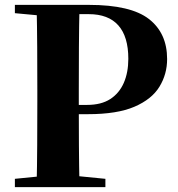

<svg xmlns="http://www.w3.org/2000/svg" viewBox="-20 -767 730 787"><path d="M41 0V-34L202 -50H250L412 -34V0ZM130 0Q132 -86 132.5 -174Q133 -262 133 -351V-395Q133 -484 132.5 -571.5Q132 -659 130 -747H306Q304 -661 303.5 -572.5Q303 -484 303 -395V-325Q303 -256 303.5 -172Q304 -88 306 0ZM218 -299V-337H337Q395 -337 432 -361Q469 -385 487.5 -427.5Q506 -470 506 -526Q506 -617 465 -663Q424 -709 344 -709H218V-747H344Q516 -747 590.5 -689Q665 -631 665 -525Q665 -463 633.5 -411.5Q602 -360 531 -329.5Q460 -299 341 -299ZM41 -713V-747H218V-698H202Z"/></svg>

Font: Noto Serif JP ExtraLight Black
Style: Regular
Weight: 900
Version: Version 2.003-H1;hotconv 1.1.1;makeotfexe 2.6.0